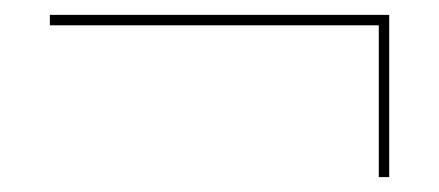

<svg xmlns="http://www.w3.org/2000/svg" viewBox="-20 -327 590 258"><path d="M503 -307V-89H489V-293H47V-307Z"/></svg>

Font: Ysabeau Thin
Style: Italic
Weight: 200
Italic angle: -12°
Designer: Christian Thalmann (Catharsis Fonts)
Version: Version 0.003